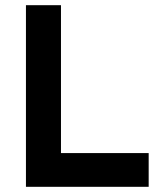

<svg xmlns="http://www.w3.org/2000/svg" viewBox="-20 -720 608 740"><path d="M80 -700H215V-130H553V0H80Z"/></svg>

Font: OVRPSS Recut ExtraBold
Style: Regular
Weight: 800
Designer: Giant Group
Foundry: Giant Group
Version: Version 1.001;hotconv 1.0.109;makeotfexe 2.5.65596